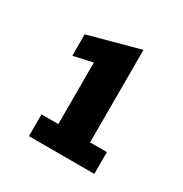

<svg xmlns="http://www.w3.org/2000/svg" viewBox="-86 -659 414 435"><g transform="rotate(30 121.0 -441.5)"><path d="M44 -292V-349H88V-510L38 -499V-555L171 -591V-349H215V-292Z"/></g></svg>

Font: Rokkitt SemiBold
Style: Regular
Weight: 600
Designer: Vernon Adams
Foundry: Vernon Adams
Version: Version 3.103